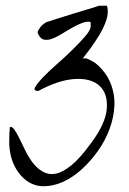

<svg xmlns="http://www.w3.org/2000/svg" viewBox="-20 -573 449 667"><path d="M14 -131Q21 -135 29 -124Q37 -113 46.5 -94Q56 -75 67.5 -51Q79 -27 94 -7.5Q109 12 129 23.5Q149 35 173 30.5Q197 26 227 2Q257 -22 295 -74Q347 -143 351 -195.5Q355 -248 325.5 -275Q296 -302 239.5 -298.5Q183 -295 113 -257Q95 -257 102 -270Q109 -283 129 -304Q149 -325 177.5 -350Q206 -375 232 -400.5Q258 -426 276.5 -447.5Q295 -469 295 -482V-496Q284 -500 267.5 -494Q251 -488 233 -478Q215 -468 197.5 -457Q180 -446 164 -439.5Q148 -433 134.5 -435Q121 -437 113 -454Q109 -460 112.5 -466.5Q116 -473 121 -479.5Q126 -486 132 -490L141 -496Q151 -499 177 -507.5Q203 -516 232.5 -525Q262 -534 287.5 -541.5Q313 -549 323 -553Q327 -553 337.5 -553Q348 -553 352 -553Q358 -529 349.5 -503.5Q341 -478 326 -453Q311 -428 294.5 -405.5Q278 -383 267 -369Q277 -373 290 -366Q303 -359 310 -355Q347 -325 363 -286.5Q379 -248 377.5 -207.5Q376 -167 361 -126Q346 -85 320.5 -49Q295 -13 263.5 15.5Q232 44 198.5 59Q165 74 131.5 74Q98 74 70 53Q50 37 37 15.5Q24 -6 18 -30.5Q12 -55 12 -80.5Q12 -106 14 -131Z"/></svg>

Font: Liu Jian Mao Cao
Style: Regular
Weight: 400
Designer: ZhongQi
Foundry: ZhongQi
Version: Version 1.001